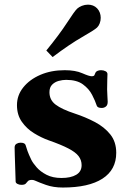

<svg xmlns="http://www.w3.org/2000/svg" viewBox="-20 -800 553 834"><path d="M252.9 14.6Q211.9 14.6 179.7 3.2Q147.5 -8.3 134.3 -14.6Q126.5 -18.6 119.1 -18.6Q106 -18.6 101.3 -13.2Q96.7 -7.8 91.8 -2.4Q86.9 2.9 72.8 2.9Q63.5 2.9 55.7 -1.2Q47.9 -5.4 47.9 -11.7Q47.9 -17.6 47.1 -37.1Q46.4 -56.6 45.7 -81.1Q44.9 -105.5 44.2 -127.2Q43.5 -148.9 43.5 -159.2Q43.5 -170.4 51.5 -175.3Q59.6 -180.2 68.8 -180.2Q88.4 -180.2 91.3 -169.4Q94.2 -158.7 99.4 -144.3Q104.5 -129.9 116.2 -105.5Q123 -91.8 139.2 -73.2Q155.3 -54.7 182.1 -40.8Q209 -26.9 247.1 -26.9Q287.6 -26.9 311 -40.8Q334.5 -54.7 334.5 -82.5Q334.5 -104.5 321.5 -121.6Q308.6 -138.7 277.3 -155Q246.1 -171.4 190.4 -190.9Q159.2 -202.1 127.7 -221.4Q96.2 -240.7 75 -270.8Q53.7 -300.8 53.7 -343.3Q53.7 -386.2 81.1 -420.4Q108.4 -454.6 155.3 -474.9Q202.1 -495.1 261.2 -495.1Q307.6 -495.1 337.4 -481.9Q367.2 -468.8 377.9 -468.8Q388.7 -468.8 390.4 -474.1Q392.1 -479.5 395 -484.9Q397.9 -490.2 404.8 -492.7Q411.6 -495.1 418.9 -495.1Q429.7 -495.1 438.2 -490.7Q446.8 -486.3 446.8 -478Q446.8 -473.6 446 -454.1Q445.3 -434.6 445.3 -411.6Q445.3 -397.5 446.5 -383.3Q447.8 -369.1 447.8 -357.9Q447.8 -343.3 439.9 -337.2Q432.1 -331.1 421.9 -331.1Q403.8 -331.1 400.4 -340.8Q393.6 -361.8 380.1 -387.9Q366.7 -414.1 340.1 -433.6Q313.5 -453.1 267.1 -453.1Q251.5 -453.1 234.6 -448.5Q217.8 -443.8 206.3 -432.1Q194.8 -420.4 194.8 -399.4Q194.8 -365.7 221.7 -345.5Q248.5 -325.2 305.2 -306.6Q351.1 -291.5 392.1 -270Q433.1 -248.5 459 -216.3Q484.9 -184.1 484.9 -136.2Q484.9 -62.5 425 -23.9Q365.2 14.6 252.9 14.6ZM208.5 -552.2 181.2 -580.6Q237.8 -649.9 270.8 -700.7Q303.7 -751.5 314.9 -762.2Q322.8 -769.5 335.7 -774.7Q348.6 -779.8 362.3 -779.8Q373.5 -779.8 383.8 -775.9Q394 -772 401.9 -763.7Q410.2 -754.9 413.8 -744.4Q417.5 -733.9 417.5 -722.7Q417.5 -710 413.1 -698.5Q408.7 -687 401.4 -680.2Q390.1 -669.4 336.7 -638.9Q283.2 -608.4 208.5 -552.2Z"/></svg>

Font: Gelasio
Style: Regular
Weight: 400
Designer: Eben Sorkin
Foundry: Eben Sorkin
Version: Version 1.008